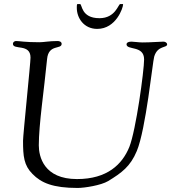

<svg xmlns="http://www.w3.org/2000/svg" viewBox="-20 -911 867 950"><path d="M360 -872C360 -822 395 -768 461 -768C554 -768 589 -872 589 -889C589 -891 589 -891 582 -891H575C565 -891 552 -821 472 -821C380 -821 387 -891 376 -891H365C361 -891 360 -890 360 -872ZM44 -694C44 -662 131 -697 131 -626C131 -599 94 -243 94 -215C94 -138 98 -93 141 -50C184 -6 242 19 364 19C398 19 480 6 515 -15C582 -56 625 -87 657 -164C702 -272 735 -605 743 -631C760 -688 807 -672 807 -692C807 -698 799 -705 789 -705C770 -705 727 -701 685 -701C666 -701 642 -705 630 -705C612 -705 606 -698 606 -692C606 -661 693 -688 693 -617C693 -562 653 -267 620 -184C585 -98 511 -25 361 -25C197 -25 172 -136 172 -192C172 -295 198 -465 213 -619C220 -694 285 -665 285 -694C285 -705 273 -708 265 -708C223 -708 197 -702 175 -702C102 -702 76 -708 61 -708C48 -708 44 -700 44 -694Z"/></svg>

Font: OFL Sorts Mill Goudy
Style: Italic
Weight: 500
Italic angle: -6°
Version: Version 003.000